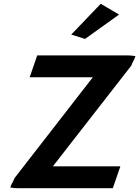

<svg xmlns="http://www.w3.org/2000/svg" viewBox="-20 -996 737 1016"><path d="M357 -813 430 -790 610 -919 513 -976ZM177 -703 137 -587H471L58 -55C56 -52 54 -49 53 -44C45 -29 38 -16 34 -4C47 -1 61 0 78 0H577L617 -116H260L675 -649C676 -651 678 -654 678 -658C686 -673 693 -687 697 -699C684 -701 670 -703 654 -703Z"/></svg>

Font: Bluebird
Style: Obl
Weight: 400
Designer: Jasper
Foundry: Cannot Into Space Fonts
Version: Version 0.98